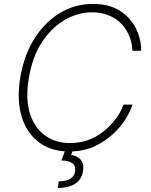

<svg xmlns="http://www.w3.org/2000/svg" viewBox="-20 -757 764 972"><path d="M82.7 -365.4Q90.9 -414.4 106.9 -461.5Q122.9 -508.5 147.5 -550.6Q172.2 -592.7 206 -628.6Q239.7 -664.4 283.4 -691.1Q359.4 -737.2 450.3 -737.2Q532.3 -737.2 586.6 -702.8Q612.9 -686.1 633 -663.9Q653.1 -641.7 666.7 -615.6Q680.4 -589.5 687.5 -560.2Q694.6 -530.9 695 -500H650.2Q649.1 -549.7 625.4 -593.8Q613.6 -616.1 596.4 -634.6Q579.2 -653.1 556.6 -666.4Q534.1 -679.7 506.4 -687.1Q478.7 -694.6 446 -694.6Q405.9 -694.6 369.1 -683.2Q332.4 -671.9 300.2 -651.6Q268.1 -631.4 240.8 -603.7Q213.4 -576 192.1 -543.3Q167.6 -505.7 151.5 -461.3Q135.3 -416.9 126.1 -361.9Q108 -256.4 131.7 -181.5Q143.5 -144.9 163.2 -117Q182.9 -89.1 209 -70.3Q235.1 -51.5 266.7 -42.1Q298.3 -32.7 333.8 -32.7Q398.4 -32.7 452.4 -59.1Q506.4 -85.6 548.7 -133.5Q587.7 -177.9 605.5 -227.3H650.9Q639.9 -195 622.5 -165.3Q605.1 -135.7 582.6 -109.7Q560 -83.8 533 -62.3Q506 -40.8 475.9 -24.9Q418.7 6.4 346.6 9.6L340.2 27.3Q373.6 32.7 389.9 53.1Q406.2 73.5 400.2 110.1Q386.4 192.8 272.7 195L277 161.2Q352.3 160.2 360.1 111.2Q367.9 56.5 290.8 55.4L308.2 9.2Q231.9 4.3 176.8 -36.9Q146 -60 123.8 -93Q101.6 -126.1 89.3 -167.8Q77.1 -209.5 75.1 -259.2Q73.2 -308.9 82.7 -365.4Z"/></svg>

Font: Inter P Extra Light
Style: Italic
Weight: 200
Italic angle: 9.39999°
Designer: Rasmus Andersson
Foundry: rsms
Version: Version 3.018;git-588b23468